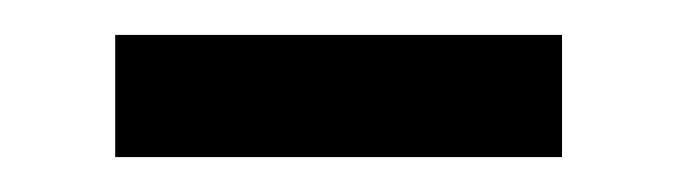

<svg xmlns="http://www.w3.org/2000/svg" viewBox="-20 -335 387 110"><path d="M46 -245H302V-315H46Z"/></svg>

Font: Noto Sans HK
Style: Regular
Weight: 400
Designer: Ryoko NISHIZUKA 西塚涼子 (kana, bopomofo & ideographs); Paul D. Hunt (Latin, Greek & Cyrillic); Sandoll Communications 산돌커뮤니
Foundry: Adobe
Version: Version 2.004;hotconv 1.0.118;makeotfexe 2.5.65603